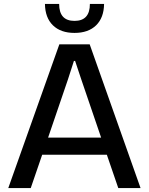

<svg xmlns="http://www.w3.org/2000/svg" viewBox="-20 -954 756 974"><path d="M22 0 281 -729H435L693 0H580L522 -169H194L136 0ZM208 -934H280Q280 -848 358 -848Q436 -848 436 -934H508Q507 -864 467.5 -825.5Q428 -787 358 -787Q288 -787 248.5 -825.5Q209 -864 208 -934ZM224 -256H493L392 -552L361 -645H355L325 -552Z"/></svg>

Font: Mona Sans Medium
Style: Regular
Weight: 500
Designer: Deni Anggara
Foundry: GitHub
Version: Version 2.000;Glyphs 3.2.3 (3260)